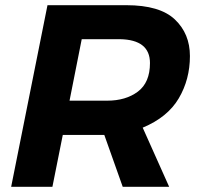

<svg xmlns="http://www.w3.org/2000/svg" viewBox="-20 -720 764 740"><path d="M632 0H453L382 -200H222L182 0H23L163 -700H467Q596 -700 654 -645Q712 -590 712 -504Q712 -414 669 -341Q626 -268 530 -228ZM393 -332Q465 -332 511.5 -367Q558 -402 558 -477Q558 -567 442 -569H295L248 -332Z"/></svg>

Font: Argentum Sans SemiBold
Style: Italic
Weight: 600
Italic angle: -11°
Designer: Julieta Ulanovsky (font), Cristiano Sobral (main changes and remaster)
Foundry: Julieta Ulanovsky (font), Cristiano Sobral (main changes and remaster)
Version: Version 2.007;June 15, 2022;FontCreator 14.0.0.2814 64-bit; 